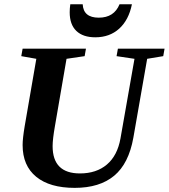

<svg xmlns="http://www.w3.org/2000/svg" viewBox="-20 -887 805 916"><path d="M81.5 -619.1 87.9 -654.8H390.1L383.8 -619.1L297.4 -606.4L242.2 -286.1Q231 -222.7 231 -189.9Q231 -59.6 361.3 -59.6Q439.9 -59.6 490 -102.1Q540 -144.5 554.7 -226.1L621.6 -606.4L536.1 -619.1L542.5 -654.8H765.1L758.8 -619.1L682.1 -606.4L616.2 -230Q594.2 -106.4 524.7 -48.6Q455.1 9.3 336.4 9.3Q217.3 9.3 152.6 -43.7Q87.9 -96.7 87.9 -194.8Q87.9 -226.1 97.7 -284.7L153.3 -606.4ZM434.6 -709Q376 -709 344.2 -739.5Q312.5 -770 312.5 -828.6Q312.5 -846.7 315.4 -866.7H374.5Q377.9 -802.7 451.2 -802.7Q524.4 -802.7 550.3 -866.7H609.4Q594.2 -791.5 548.6 -750.2Q502.9 -709 434.6 -709Z"/></svg>

Font: Liberation Serif
Style: Bold Italic
Weight: 700
Italic angle: -16.333°
Designer: Steve Matteson
Foundry: Ascender Corporation
Version: Version 2.1.5